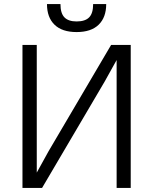

<svg xmlns="http://www.w3.org/2000/svg" viewBox="-20 -920 750 940"><path d="M551 -626 492 -520 186 0H90V-700H160V-75L218 -180L524 -700H620V0H551ZM355 -763Q284 -763 247 -799Q210 -835 210 -900H276Q276 -855 295.5 -835Q315 -815 355 -815Q397 -815 416.5 -835Q436 -855 436 -900H500Q500 -835 463 -799Q426 -763 355 -763Z"/></svg>

Font: PT Root UI Web
Style: Regular
Weight: 400
Designer: Vitaly Kuzmin
Foundry: ParaType Ltd.
Version: Version 1.000W